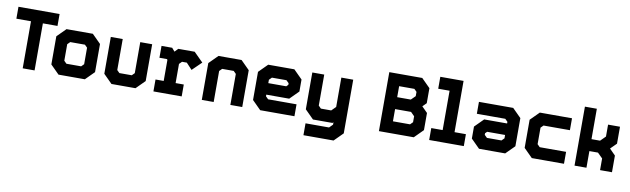

<svg xmlns="http://www.w3.org/2000/svg" viewBox="-50 -1397 7368 2244"><g transform="rotate(10 3633.5 -275.0)"><path d="M211 0V-558.5H37.5V-700H525.5V-558.5H352V0ZM282 -71H281.5V-629.5H460H103H282Z M636 0 533 -103V-437L636 -540H948.5L1051.5 -437V-103L948.5 0ZM676 -71H914.5L980 -141V-403L914.5 -470H672L605.5 -403V-141ZM676 -71 605.5 -141V-403L672 -470H914.5L980 -403V-141L914.5 -71ZM705 -141.5H879.5L910 -172V-368L879.5 -398.5H705L674.5 -368V-172Z M1264.5 0 1161.5 -103V-540H1303V-172L1333.5 -141.5H1480.5L1511 -172V-540H1652.5V-103L1549.5 0ZM1304.5 -71H1513L1582.5 -146V-470V-146L1513 -71H1304.5L1231.5 -146.5V-470V-146.5Z M1762.5 0.5V-141H1859.5V-391.5L1852 -399H1763.5V-540H1890L1924 -500L1962.5 -540H2157L2266.5 -430.5L2157.5 -324.5L2088.5 -398.5H2031.5L2001 -368V-140.5H2098V0.5ZM1826.5 -71H2034H1929.5V-408L1992 -470H2127L2172 -420L2127 -470H1992L1929.5 -408L1871.5 -470H1826.5H1871.5L1930 -408V-71H1826.5Z M2336.5 0V-437L2439.5 -540H2713.5L2816.5 -437V0H2675.5V-368L2645 -398.5H2508L2477.5 -368V0ZM2408 -71H2407.5V-396L2481.5 -470H2675L2748 -397V-71H2747.5V-397L2675 -470H2481.5L2408 -396Z M3340 -540 3443 -437V-294.5L3340 -191.5H3068V-172L3098.5 -141.5H3436V0H3029.5L2926.5 -103V-437L3029.5 -540ZM3303.5 -471 3367.5 -408V-315L3314.5 -262H2996V-403L3065 -471ZM3303.5 -471H3065L2996 -403V-137L3061 -73H3373.5H3061L2996 -137V-262H3314.5L3367.5 -315V-408ZM3271 -398.5H3098.5L3068 -368V-328H3281L3302 -349V-368Z M3656 0 3553 -103V-540H3694.5V-172L3725 -141.5H3847.5L3897.5 -191.5V-540H4038.5V97L3935.5 200H3578V59H3857L3897.5 18.5V-10L3887.5 0ZM3636.5 131.5H3891L3970 50.5V-470V-171L3869.5 -71H3692L3622 -142.5V-470V-142.5L3692 -71H3869.5L3970 -171V50.5L3891 131.5H3636.5Z M4438.5 0V-700H4829.5L4932.5 -597V-418.5L4888 -374L4955 -306.5V-103L4852 0ZM4510.5 -69H4809.5L4883.5 -143V-278L4805.5 -356H4772L4862 -457V-559.5L4797.5 -631.5H4510.5ZM4510.5 -69V-356H4805.5L4883.5 -278V-143L4809.5 -69ZM4510.5 -356V-631.5H4797.5L4862 -559.5V-457L4772 -356ZM4580 -141.5H4783L4813.5 -172V-242.5L4769.5 -286.5H4580ZM4580 -428H4741.5L4791.5 -477.5V-528L4761 -558.5H4580Z M5035 0V-141.5H5170V-608.5H5035V-750H5311V-141.5H5446V0ZM5098 -71H5383.5H5238V-679.5H5098H5238V-71H5098Z M5626.5 0 5523.5 -103V-245.5L5626.5 -348.5H5898.5V-368L5868 -398.5H5530.5V-540H5937L6040 -437V-103L5937 0ZM5663 -69 5599 -132V-225L5652 -278H5970.5V-137L5901.5 -69ZM5663 -69H5901.5L5970.5 -137V-403L5905.5 -467H5593H5905.5L5970.5 -403V-278H5652L5599 -225V-132ZM5695.5 -141.5H5868L5898.5 -172V-212H5685.5L5664.5 -191V-172Z M6253 0 6150 -103V-437L6253 -540H6635V-398.5H6322L6291.5 -368V-172L6322 -141.5H6635V0ZM6292.5 -70.5H6571.5H6292.5L6221.5 -139V-404.5L6288.5 -470H6571.5H6288.5L6221.5 -404.5V-139Z M6760 0V-700H6901.5V-339H7003.5L7063 -398.5V-540H7204.5V-339L7134 -269L7204.5 -197.5V0H7063V-138.5L7003.5 -197.5H6901.5V0ZM6831.5 -71H6831V-269.5H7039L7132.5 -172V-71H7132V-172L7039 -269.5L7132.5 -363V-470H7133V-363L7039 -269.5H6831V-629.5H6831.5Z"/></g></svg>

Font: Tourney Black
Style: Regular
Weight: 900
Version: Version 1.015